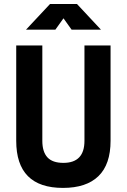

<svg xmlns="http://www.w3.org/2000/svg" viewBox="-20 -918 626 948"><path d="M291 9.8Q60.1 9.8 60.1 -222.7V-693.4H189V-222.7Q189 -168.5 214.1 -141.1Q239.3 -113.8 293 -113.8Q397 -113.8 397 -222.7V-693.4H525.9V-222.7Q525.9 -106.4 466.1 -48.3Q406.2 9.8 291 9.8ZM108.4 -771.5 227.1 -898.4H359.9L478.5 -771.5H333.5L293.5 -827.6L253.4 -771.5Z"/></svg>

Font: Cascadia Code NF
Style: Bold
Weight: 700
Monospace: yes
Designer: Aaron Bell
Foundry: Saja Typeworks
Version: Version 2404.023; ttfautohint (v1.8.4)